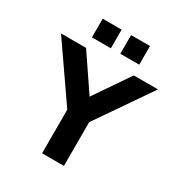

<svg xmlns="http://www.w3.org/2000/svg" viewBox="-239 -1054 1115 1195"><g transform="rotate(30 318.5 -457.0)"><path d="M241 0V-363L272 -269L-30 -705H150L334 -434H308L493 -705H667L367 -269L398 -363V0ZM353 -780V-914H489V-780ZM149 -780V-914H285V-780Z"/></g></svg>

Font: Nunito Sans 11pt ExtraBold
Style: Regular
Weight: 800
Version: Version 3.101;gftools[0.9.27]